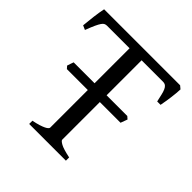

<svg xmlns="http://www.w3.org/2000/svg" viewBox="-165 -748 881 881"><g transform="rotate(45 275.5 -307.5)"><path d="M149.4 0V-21Q171.9 -25.4 187.3 -30.3Q202.6 -35.2 211.9 -39.8Q221.2 -44.4 225.3 -48.6Q229.5 -52.7 229.5 -56.2V-300.3H93.8L83 -312.5Q85.4 -319.8 88.1 -328.1Q90.8 -336.4 93.8 -344.2H229.5V-571.3H83.5Q76.2 -571.3 70.1 -568.6Q64 -565.9 57.9 -557.1Q51.8 -548.3 43.9 -531.2Q36.1 -514.2 25.4 -485.8L4.4 -495.1Q6.8 -523.9 11 -556.6Q15.1 -589.4 20.5 -615.2H513.7L528.3 -603Q527.3 -578.1 523.4 -548.6Q519.5 -519 513.7 -488.3H491.7Q487.3 -508.8 483.6 -524.4Q480 -540 475.3 -550.5Q470.7 -561 463.9 -566.2Q457 -571.3 446.3 -571.3H307.6V-344.2H441.9L454.1 -333.5L441.9 -300.3H307.6V-56.2Q307.6 -49.8 325.2 -40Q342.8 -30.3 387.7 -21V0Z"/></g></svg>

Font: Gentium Plus
Style: Regular
Weight: 400
Designer: J. Victor Gaultney, Annie Olsen, Iska Routamaa
Foundry: SIL International
Version: Version 1.510